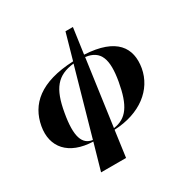

<svg xmlns="http://www.w3.org/2000/svg" viewBox="-213 -942 1308 1344"><g transform="rotate(-30 440.5 -270.0)"><path d="M220 220H422L451 9C662 0 803 -112 831 -269C857 -422 784 -540 529 -553L558 -760H498L439 -551C168 -539 49 -429 20 -269C-8 -112 86 0 281 6ZM207 -269C238 -448 297 -521 434 -536L284 -5C205 -16 175 -90 207 -269ZM644 -269C613 -92 560 -18 453 -3L527 -535C645 -520 673 -435 644 -269Z"/></g></svg>

Font: Noto Serif Display Black
Style: Italic
Weight: 900
Italic angle: -12°
Designer: Monotype Design Team
Foundry: Monotype Imaging Inc.
Version: Version 2.009